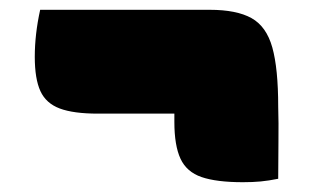

<svg xmlns="http://www.w3.org/2000/svg" viewBox="-20 -475 640 392"><path d="M62 -455H408Q463 -455 493.5 -438Q524 -421 536 -378Q548 -335 548 -257Q549 -225 548.5 -186Q548 -147 548 -110Q528 -106 512 -104.5Q496 -103 476 -103Q422 -103 391.5 -113.5Q361 -124 348.5 -151Q336 -178 336 -226V-243H180Q130 -243 102 -253.5Q74 -264 62.5 -289Q51 -314 51 -359Q51 -405 62 -455Z"/></svg>

Font: Recursive Mn Csl St XBk
Style: Regular
Weight: 1000
Monospace: yes
Version: Version 1.079;hotconv 1.0.112;makeotfexe 2.5.65598; ttfautoh